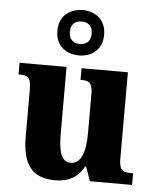

<svg xmlns="http://www.w3.org/2000/svg" viewBox="-56 -862 751 920"><g transform="rotate(5 319.0 -402.0)"><path d="M305 -596C367 -596 417 -634 417 -705C417 -776 367 -814 305 -814C242 -814 192 -776 192 -705C192 -634 242 -596 305 -596ZM305 -651C276 -651 252 -666 252 -705C252 -744 276 -759 305 -759C333 -759 357 -744 357 -705C357 -666 333 -651 305 -651ZM243 10C309 10 353 -16 382 -69H386L410 0H613V-56H603C569 -56 546 -60 546 -118V-536H323V-480H326C360 -480 381 -475 381 -418V-230C381 -138 361 -80 310 -80C263 -80 251 -132 251 -222V-536H25V-480H29C76 -480 85 -466 85 -409V-188C85 -54 131 10 243 10Z"/></g></svg>

Font: Noto Serif Hebrew SemiCondensed ExtraBold
Style: Regular
Weight: 800
Width: 4
Designer: Monotype Design Team
Foundry: Monotype Imaging Inc.
Version: Version 2.004